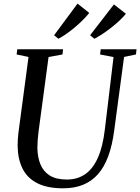

<svg xmlns="http://www.w3.org/2000/svg" viewBox="-20 -1010 760 1040"><path d="M652 -701.5 599 -306Q588.5 -224 566.5 -164.2Q544.5 -104.5 510.2 -66Q476 -27.5 429.2 -8.8Q382.5 10 322.5 10Q236 10 181.8 -17.8Q127.5 -45.5 102 -97Q76.5 -148.5 75.5 -219Q75.5 -236.5 76.5 -255Q77.5 -273.5 80 -292.5L134.5 -701.5L70 -715L73.5 -743H321.5L318.5 -715L243 -701L189 -299Q186 -274.5 184.2 -252Q182.5 -229.5 182.5 -209.5Q183 -159.5 198.8 -120.5Q214.5 -81.5 249.2 -59.5Q284 -37.5 342.5 -37.5Q399 -37.5 441 -66.2Q483 -95 510 -155.2Q537 -215.5 548 -309.5L595 -701L522 -715L525.5 -743H719.5L716.5 -715ZM273 -819 400 -990.5 463.5 -940Q449.5 -922.5 430.2 -903Q411 -883.5 388.5 -864.5Q366 -845.5 342.5 -828.8Q319 -812 296.5 -800ZM468 -819 597 -986 662 -935.5Q648 -918 628 -899.2Q608 -880.5 585 -862.2Q562 -844 538 -828Q514 -812 491.5 -800Z"/></svg>

Font: Merriweather 96pt
Style: Italic
Weight: 400
Italic angle: -7.8°
Version: Version 2.101